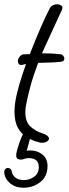

<svg xmlns="http://www.w3.org/2000/svg" viewBox="-24 -615 322 901"><path d="M173 55Q169 55 166 54.5Q163 54 159 53Q131 46 104.5 31Q78 16 61 -13.5Q44 -43 44 -91Q44 -110 47 -132Q52 -167 65.5 -214.5Q79 -262 98 -314H97Q91 -314 86 -312Q81 -310 76 -310Q60 -310 60 -329Q60 -340 69 -350Q78 -360 86 -360L116 -361Q141 -426 166.5 -484.5Q192 -543 210 -577Q215 -586 224.5 -590.5Q234 -595 244 -595Q254 -595 261.5 -590.5Q269 -586 269 -578Q269 -576 267 -570L205 -435Q196 -416 188.5 -399Q181 -382 173 -365Q193 -365 214.5 -364Q236 -363 263 -360Q268 -359 273 -353Q278 -347 278 -340Q278 -335 274.5 -330.5Q271 -326 260 -325Q236 -322 207 -321.5Q178 -321 155 -320Q132 -259 118.5 -209Q105 -159 97 -115Q96 -108 95.5 -101Q95 -94 95 -88Q95 -43 119 -21Q143 1 173 10Q191 16 198.5 22.5Q206 29 206 35Q206 43 196.5 49Q187 55 173 55ZM86 266Q49 266 24 245.5Q-1 225 -4 196Q-5 185 0.5 179Q6 173 13 173Q18 173 24 177Q30 181 31 189Q40 230 89 230Q114 230 136 214.5Q158 199 158 169Q158 146 145 136.5Q132 127 111 127Q98 127 90.5 130.5Q83 134 72 134Q64 134 58 130Q52 126 52 113Q52 103 60.5 75Q69 47 79 24Q82 16 88 13Q94 10 100 10Q109 10 115 15.5Q121 21 118 31Q114 47 110 62Q106 77 101 93Q106 91 110.5 91Q115 91 119 91Q151 91 175 110Q199 129 199 164Q199 213 165 239.5Q131 266 86 266Z"/></svg>

Font: Grape Nuts
Style: Regular
Weight: 400
Designer: Robert E. Leuschke
Foundry: Robert E. Leuschke
Version: Version 1.010; ttfautohint (v1.8.3)